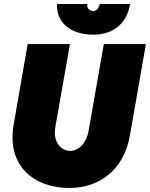

<svg xmlns="http://www.w3.org/2000/svg" viewBox="-20 -920 748 958"><path d="M326 18C475 18 598 -72 628 -243L708 -700H498L422 -267C410 -200 367 -167 331 -167C286 -167 243 -210 256 -285L329 -700H118L48 -297C13 -93 149 18 326 18ZM446 -747C539 -747 612 -797 629 -900H477C474 -878 460 -865 445 -865C427 -865 411 -880 416 -900H265C259 -812 328 -747 446 -747Z"/></svg>

Font: Fixel Text 20240404 Black
Style: Italic
Weight: 900
Width: 4
Italic angle: -10°
Designer: AlfaBravo + MacPaw
Foundry: Kyrylo Tkachov, Marchela Mozhyna, Serhii Makarenko, Maria Weinstein, Zakhar Kryvoshyya
Version: Version 1.211;Glyphs 3.2 (3225)